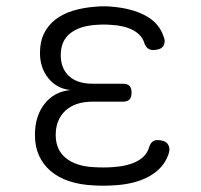

<svg xmlns="http://www.w3.org/2000/svg" viewBox="-20 -580 640 610"><path d="M500 -463Q504 -454 503 -446Q502 -438 498 -432.5Q494 -427 485.5 -424Q477 -421 465 -421Q461 -421 457 -422.5Q453 -424 450 -426Q447 -428 444 -432.5Q441 -437 439 -442Q431 -469 403 -484Q375 -499 333 -501Q321 -502 309.5 -502Q298 -502 286 -501Q233 -498 203 -474Q173 -450 173 -405Q173 -363 199 -338.5Q225 -314 275 -314H370Q385 -314 391.5 -307Q398 -300 398 -286Q398 -271 391.5 -264Q385 -257 370 -257H274Q219 -257 188 -228.5Q157 -200 157 -151Q157 -104 189 -78Q221 -52 277 -49Q292 -48 307.5 -48Q323 -48 338 -49Q386 -52 416 -68Q446 -84 454 -113Q456 -119 458.5 -123Q461 -127 464 -129.5Q467 -132 471 -133.5Q475 -135 480 -135Q491 -135 499.5 -132Q508 -129 512.5 -123Q517 -117 518 -109.5Q519 -102 516 -92Q501 -46 454.5 -20Q408 6 338 9Q323 10 307.5 10Q292 10 277 9Q234 7 199.5 -4.5Q165 -16 141 -36.5Q117 -57 104 -85.5Q91 -114 91 -151Q91 -211 121.5 -250Q152 -289 204 -294Q161 -298 134 -331Q107 -364 107 -412Q107 -447 119.5 -473Q132 -499 155.5 -517.5Q179 -536 212 -546Q245 -556 286 -559Q298 -560 309.5 -560Q321 -560 333 -559Q398 -554 442 -530.5Q486 -507 500 -463Z"/></svg>

Font: Maple Mono NL ExtraLight
Style: Regular
Weight: 275
Monospace: yes
Designer: subframe7536
Version: Version 7.000